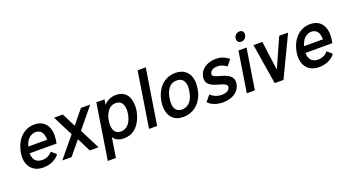

<svg xmlns="http://www.w3.org/2000/svg" viewBox="-60 -1404 4132 2278"><g transform="rotate(-20 2005.5 -265.0)"><path d="M279 -86C234 -86 201 -103 181 -135C169 -155 163 -181 163 -212H503C510 -252 514 -284 514 -315C514 -336 512 -356 507 -378C487 -464 425 -515 330 -515C245 -515 171 -473 124 -403C96 -362 77 -312 67 -254C64 -234 62 -216 62 -198C62 -151 73 -111 93 -80C125 -29 182 2 258 2C345 2 419 -30 465 -91L405 -145C372 -106 330 -87 279 -86ZM313 -425C357 -425 389 -402 403 -361C410 -341 413 -319 413 -293H174C183 -320 193 -345 205 -363C231 -401 272 -425 313 -425Z M498 0H615L758 -174L844 0H955L826 -255L1036 -510H918L777 -336L690 -510H579L708 -255Z M1522 -394C1500 -472 1443 -513 1360 -513C1298 -513 1246 -490 1206 -445L1216 -510H1113L1003 190H1105L1145 -59C1170 -17 1214 4 1277 4C1368 4 1436 -40 1481 -121C1504 -161 1520 -210 1527 -253C1530 -273 1532 -292 1532 -312C1532 -342 1528 -370 1522 -394ZM1384 -153C1355 -105 1314 -85 1269 -85C1223 -85 1196 -108 1182 -144C1176 -162 1173 -183 1173 -206C1173 -221 1174 -237 1177 -254C1183 -293 1195 -328 1213 -356C1238 -397 1273 -423 1325 -423C1373 -423 1402 -399 1415 -357C1420 -340 1423 -322 1423 -301C1423 -287 1422 -272 1419 -255C1414 -220 1403 -185 1384 -153Z M1593 0H1695L1806 -700H1703Z M2026 7C2145 7 2235 -63 2279 -178C2287 -202 2294 -230 2298 -256C2301 -279 2303 -301 2303 -319C2303 -328 2303 -335 2302 -341C2292 -450 2227 -517 2112 -518C1998 -518 1909 -452 1866 -343C1855 -316 1847 -286 1842 -255C1838 -231 1836 -205 1837 -184C1841 -67 1908 7 2026 7ZM2042 -82C1973 -82 1940 -127 1941 -203C1941 -219 1943 -238 1946 -256C1949 -278 1954 -300 1959 -313C1983 -387 2030 -428 2095 -428C2164 -428 2196 -387 2200 -317C2200 -305 2199 -280 2195 -256C2192 -240 2188 -220 2183 -203C2159 -130 2113 -83 2042 -82Z M2529 5C2648 5 2736 -53 2751 -149C2752 -157 2753 -165 2753 -172C2753 -240 2700 -275 2604 -300C2534 -319 2510 -330 2510 -354C2510 -394 2550 -420 2608 -420C2643 -420 2682 -408 2722 -378L2782 -451C2727 -496 2672 -510 2621 -510C2507 -510 2421 -451 2406 -361C2405 -352 2404 -344 2404 -336C2404 -269 2453 -238 2549 -211C2618 -193 2648 -179 2648 -151C2648 -111 2607 -84 2543 -84C2486 -84 2438 -106 2405 -140L2342 -64C2384 -19 2452 5 2529 5Z M2976 -597C3014 -597 3046 -629 3046 -671C3046 -701 3027 -720 2996 -720C2957 -720 2925 -690 2925 -647C2925 -618 2946 -597 2976 -597ZM2827 0H2929L3010 -511H2908Z M3422 -510 3258 -143 3209 -510H3097L3180 0H3290L3534 -509Z M3761 -86C3716 -86 3683 -103 3663 -135C3651 -155 3645 -181 3645 -212H3985C3992 -252 3996 -284 3996 -315C3996 -336 3994 -356 3989 -378C3969 -464 3907 -515 3812 -515C3727 -515 3653 -473 3606 -403C3578 -362 3559 -312 3549 -254C3546 -234 3544 -216 3544 -198C3544 -151 3555 -111 3575 -80C3607 -29 3664 2 3740 2C3827 2 3901 -30 3947 -91L3887 -145C3854 -106 3812 -87 3761 -86ZM3795 -425C3839 -425 3871 -402 3885 -361C3892 -341 3895 -319 3895 -293H3656C3665 -320 3675 -345 3687 -363C3713 -401 3754 -425 3795 -425Z"/></g></svg>

Font: Arthouse Owned Medium
Style: Italic
Weight: 500
Italic angle: -10°
Designer: Jeremy Tribby
Foundry: Tribby Type
Version: Version 1.000;PS 001.000;hotconv 1.0.88;makeotf.lib2.5.64775